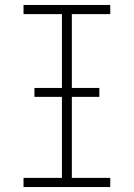

<svg xmlns="http://www.w3.org/2000/svg" viewBox="-20 -755 540 775"><path d="M75 0V-37H230V-698H75V-735H425V-698H270V-37H425V0ZM119 -364V-400H381V-364Z"/></svg>

Font: Iosevka SS04 Extralight
Style: Regular
Weight: 200
Monospace: yes
Designer: Belleve Invis
Foundry: Belleve Invis
Version: Version 19.0.0; ttfautohint (v1.8.4)